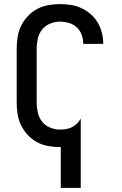

<svg xmlns="http://www.w3.org/2000/svg" viewBox="-20 -702 590 932"><path d="M275 210V12H271Q243 12 214.5 7Q186 2 160.5 -11.5Q135 -25 115 -46.5Q95 -68 82.5 -93.5Q70 -119 65.5 -147.5Q61 -176 61 -205V-465Q61 -494 65.5 -522.5Q70 -551 82.5 -576.5Q95 -602 115 -623.5Q135 -645 160.5 -658.5Q186 -672 214.5 -677Q243 -682 271 -682Q298 -682 324.5 -678Q351 -674 375.5 -662.5Q400 -651 420.5 -633Q441 -615 454.5 -592Q468 -569 474.5 -543Q481 -517 481 -490V-489H384V-490Q384 -512 376.5 -533Q369 -554 353 -569Q337 -584 315 -590.5Q293 -597 271 -597Q247 -597 223.5 -587.5Q200 -578 184.5 -558.5Q169 -539 163.5 -514.5Q158 -490 158 -465V-205Q158 -180 163.5 -155.5Q169 -131 184.5 -111.5Q200 -92 223.5 -82.5Q247 -73 271 -73Q286 -73 301 -75.5Q316 -78 329 -84.5Q342 -91 353 -101.5Q364 -112 371 -125H372V210Z"/></svg>

Font: Lode Dark
Style: Bold
Weight: 700
Monospace: yes
Designer: Belleve Invis
Foundry: Belleve Invis
Version: Version 29.2.0; ttfautohint (v1.8.3)